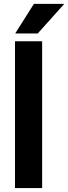

<svg xmlns="http://www.w3.org/2000/svg" viewBox="-20 -961 349 981"><path d="M195.3 0H56.6V-750H195.3ZM153.3 -941.4H308.6L172.9 -790H57.6Z"/></svg>

Font: RobotoCondensed-Bold
Style: Bold
Weight: 700
Designer: Google
Version: Version 2.001240; 2014